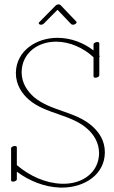

<svg xmlns="http://www.w3.org/2000/svg" viewBox="-20 -850 524 879"><path d="M167.5 -736.8C172.4 -736.8 177.2 -738.8 180.7 -742.2L243.2 -805.2L305.7 -739.7C307.6 -737.8 311 -736.8 314.5 -736.8C321.8 -736.8 330.6 -742.2 330.6 -748C330.6 -749.5 330.1 -750.5 329.1 -751.5L256.8 -827.1C255.4 -828.6 252 -830.1 248.5 -830.1C243.7 -830.1 238.3 -828.1 234.9 -824.7L160.2 -749C158.2 -747.1 157.2 -745.6 157.2 -743.7C157.2 -739.7 162.1 -736.8 167.5 -736.8ZM52.7 -518.1V-515.1C52.7 -460.9 81.5 -420.4 112.3 -393.6C189.5 -327.1 306.6 -327.1 380.9 -259.3C409.2 -233.9 433.6 -197.3 433.6 -147.5C433.6 -137.2 432.1 -127 429.7 -116.7C414.1 -50.8 350.6 -8.8 272 -8.8H262.7C189 -11.2 115.7 -43.9 57.1 -94.2V-175.3C57.1 -179.8 53.2 -181.7 48.3 -181.7C40.7 -181.7 30.8 -177.1 30.8 -171.4V-24.9C30.8 -20.4 34.7 -18.5 39.6 -18.5C47.2 -18.5 57.1 -23.1 57.1 -28.8V-64C113.8 -22 182.1 6.3 255.4 8.8H264.6C366.7 8.8 460 -51.3 460 -152.8C460 -206.5 433.6 -244.1 403.3 -271.5C326.7 -340.8 211.4 -340.8 134.8 -406.2C106.4 -431.6 79.1 -468.8 79.1 -519V-522C81.1 -607.4 153.3 -659.2 235.8 -659.2H238.3C298.8 -658.7 361.3 -631.8 408.2 -587.9V-500.5C408.2 -496 412.1 -494.2 416.9 -494.2C424.6 -494.2 434.6 -498.9 434.6 -504.9V-587.9C437 -590.8 437 -594.2 434.6 -596.7V-651.4C434.6 -655.9 430.7 -657.7 425.9 -657.7C418.2 -657.7 408.2 -653 408.2 -647V-619.1C362.3 -654.3 305.7 -676.3 245.1 -676.8H242.7C147 -676.8 55.2 -618.2 52.7 -518.1Z"/></svg>

Font: WireWyrm
Style: Light
Weight: 200
Version: Version 001.000